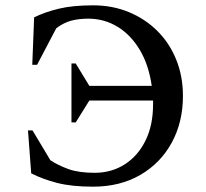

<svg xmlns="http://www.w3.org/2000/svg" viewBox="-20 -690 771 720"><path d="M335 -42Q398 -42 447.5 -73.5Q497 -105 525.5 -162.5Q554 -220 554 -299Q554 -306 554 -313H315L264 -231H248V-452H264L315 -368H549Q538 -446 504.5 -502.5Q471 -559 421 -589.5Q371 -620 311 -620Q275 -620 247 -612.5Q219 -605 191 -584L119 -447H101L108 -625Q149 -645 201 -657.5Q253 -670 329 -670Q402 -670 463.5 -644.5Q525 -619 570.5 -573.5Q616 -528 641 -466Q666 -404 666 -330Q666 -232 624 -155Q582 -78 506 -34Q430 10 329 10Q249 10 194.5 -4Q140 -18 97 -40L85 -201H102L169 -89Q198 -70 236.5 -56Q275 -42 335 -42Z"/></svg>

Font: Spectral Medium
Style: Regular
Weight: 500
Designer: Jean-Baptiste Levee
Foundry: Production Type
Version: Version 2.001